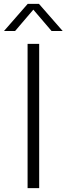

<svg xmlns="http://www.w3.org/2000/svg" viewBox="-52 -965 341 985"><path d="M89.5 0V-740H149V0ZM-31.5 -806 90 -945H148L269.5 -806H212.5L119 -915.5L25.5 -806Z"/></svg>

Font: Encode Sans Lt
Style: Regular
Weight: 300
Designer: Multiple Designers
Foundry: Impallari Type
Version: Version 3.002; ttfautohint (v1.8.3) -l 8 -r 50 -G 200 -x 14 